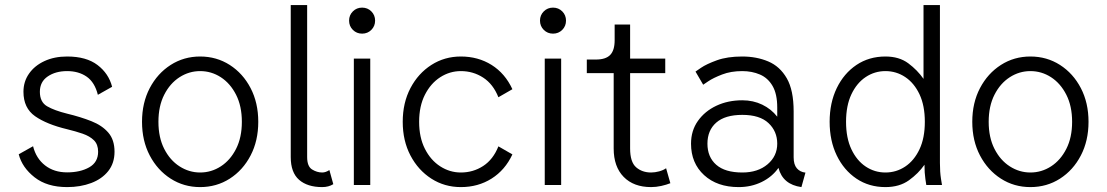

<svg xmlns="http://www.w3.org/2000/svg" viewBox="-20 -743 4447 771"><path d="M249.5 -516.1Q326.7 -516.1 371.6 -481.9Q416.5 -447.8 430.2 -394.5L373 -362.3Q360.4 -412.6 328.1 -435.1Q295.9 -457.5 249.5 -457.5Q203.1 -457.5 171.6 -436Q140.1 -414.6 140.1 -374.5Q140.1 -333 169.2 -316.2Q198.2 -299.3 249.5 -286.6Q304.2 -273.4 347.2 -256.3Q390.1 -239.3 415 -210.4Q439.9 -181.6 439.9 -133.8Q439.9 -87.9 414.8 -56.2Q389.6 -24.4 346.4 -8.1Q303.2 8.3 249.5 8.3Q168.9 8.3 118.9 -31Q68.8 -70.3 55.2 -123.5L112.8 -155.8Q125 -106.9 160.9 -78.9Q196.8 -50.8 249.5 -50.8Q302.2 -50.8 338.1 -71Q374 -91.3 374 -133.8Q374 -163.1 357.2 -179.7Q340.3 -196.3 312 -206.1Q283.7 -215.8 249.5 -224.1Q167.5 -243.7 120.8 -276.4Q74.2 -309.1 74.2 -374.5Q74.2 -415.5 96.7 -447.5Q119.1 -479.5 158.7 -497.8Q198.2 -516.1 249.5 -516.1Z M550.3 -253.9Q550.3 -330.1 581.3 -389.2Q612.3 -448.2 665.3 -482.2Q718.3 -516.1 783.7 -516.1Q849.6 -516.1 902.6 -482.2Q955.6 -448.2 986.3 -389.2Q1017.1 -330.1 1017.1 -253.9Q1017.1 -177.7 986.3 -118.7Q955.6 -59.6 902.6 -25.6Q849.6 8.3 783.7 8.3Q718.3 8.3 665.3 -25.6Q612.3 -59.6 581.3 -118.7Q550.3 -177.7 550.3 -253.9ZM616.2 -253.9Q616.2 -190.9 639.4 -145.3Q662.6 -99.6 700.9 -75Q739.3 -50.3 783.7 -50.3Q828.6 -50.3 866.7 -75Q904.8 -99.6 928 -145.3Q951.2 -190.9 951.2 -253.9Q951.2 -316.9 928 -362.5Q904.8 -408.2 866.7 -432.9Q828.6 -457.5 783.7 -457.5Q739.3 -457.5 700.9 -432.9Q662.6 -408.2 639.4 -362.5Q616.2 -316.9 616.2 -253.9Z M1302.7 -60.1 1318.4 -3.4Q1299.3 8.3 1273.9 8.3Q1214.4 8.3 1180.9 -21Q1147.5 -50.3 1147.5 -112.3V-722.7H1213.4V-112.3Q1213.4 -74.7 1233.2 -62.5Q1252.9 -50.3 1273.9 -50.3Q1287.6 -50.3 1302.7 -60.1Z M1400.9 0V-507.8H1466.8V0ZM1381.8 -660.2Q1381.8 -682.1 1397 -697.3Q1412.1 -712.4 1434.1 -712.4Q1456.1 -712.4 1471.2 -697.3Q1486.3 -682.1 1486.3 -660.2Q1486.3 -638.2 1471.2 -623Q1456.1 -607.9 1434.1 -607.9Q1412.1 -607.9 1397 -623Q1381.8 -638.2 1381.8 -660.2Z M1663.1 -253.9Q1663.1 -190.9 1686.3 -145.3Q1709.5 -99.6 1747.8 -75Q1786.1 -50.3 1830.6 -50.3Q1879.9 -50.3 1920.2 -76.4Q1960.4 -102.5 1981.4 -155.3L2037.6 -123Q2008.3 -60.1 1954.1 -25.9Q1899.9 8.3 1830.6 8.3Q1765.1 8.3 1712.2 -25.6Q1659.2 -59.6 1628.2 -118.7Q1597.2 -177.7 1597.2 -253.9Q1597.2 -330.1 1628.2 -389.2Q1659.2 -448.2 1712.2 -482.2Q1765.1 -516.1 1830.6 -516.1Q1899.9 -516.1 1954.1 -482.2Q2008.3 -448.2 2037.6 -384.8L1981.4 -352.5Q1960.4 -405.3 1920.2 -431.4Q1879.9 -457.5 1830.6 -457.5Q1786.1 -457.5 1747.8 -432.9Q1709.5 -408.2 1686.3 -362.5Q1663.1 -316.9 1663.1 -253.9Z M2167.5 0V-507.8H2233.4V0ZM2148.4 -660.2Q2148.4 -682.1 2163.6 -697.3Q2178.7 -712.4 2200.7 -712.4Q2222.7 -712.4 2237.8 -697.3Q2252.9 -682.1 2252.9 -660.2Q2252.9 -638.2 2237.8 -623Q2222.7 -607.9 2200.7 -607.9Q2178.7 -607.9 2163.6 -623Q2148.4 -638.2 2148.4 -660.2Z M2372.6 -503.9Q2412.6 -503.9 2430.4 -522.5Q2448.2 -541 2448.2 -581.1V-644.5H2510.3V-507.8H2651.4V-449.2H2510.3V-146.5Q2510.3 -92.3 2534.4 -71.3Q2558.6 -50.3 2594.7 -50.3Q2609.9 -50.3 2627 -54.9Q2644 -59.6 2654.8 -67.4L2671.9 -7.3Q2656.2 -1 2635.3 3.7Q2614.3 8.3 2594.7 8.3Q2524.4 8.3 2484.4 -32.7Q2444.3 -73.7 2444.3 -146.5V-449.2H2336.4V-503.9Z M2946.3 8.3Q2859.9 8.3 2807.4 -39.8Q2754.9 -87.9 2754.9 -166Q2754.9 -218.3 2782.5 -257.3Q2810.1 -296.4 2856.7 -318.4Q2903.3 -340.3 2960.9 -340.3Q3004.4 -340.3 3040.8 -322.8Q3077.1 -305.2 3101.1 -274.4V-311Q3101.1 -365.7 3082.3 -397.9Q3063.5 -430.2 3031.5 -443.8Q2999.5 -457.5 2960.4 -457.5Q2915 -457.5 2879.6 -443.8Q2844.2 -430.2 2824 -416.5Q2803.7 -402.8 2803.7 -402.8L2772.9 -455.6Q2772.9 -455.6 2794.9 -470.7Q2816.9 -485.8 2858.9 -501Q2900.9 -516.1 2960.4 -516.1Q3018.1 -516.1 3064.9 -496.3Q3111.8 -476.6 3139.4 -428.7Q3167 -380.9 3167 -295.4V-111.3Q3167 -82 3179.9 -67.1Q3192.9 -52.2 3214.4 -49.8L3198.2 8.3Q3123.5 -2 3106 -68.8Q3080.6 -32.7 3038.6 -12.2Q2996.6 8.3 2946.3 8.3ZM3101.1 -166Q3101.1 -215.8 3065.9 -248.8Q3030.8 -281.7 2960.9 -281.7Q2891.6 -281.7 2856.2 -250.7Q2820.8 -219.7 2820.8 -166Q2820.8 -112.3 2856.2 -81.3Q2891.6 -50.3 2960.9 -50.3Q3023.4 -50.3 3062.3 -83.3Q3101.1 -116.2 3101.1 -166Z M3754.4 -88.4Q3754.4 -51.8 3758.5 -25.9Q3762.7 0 3762.7 0H3699.7Q3699.7 0 3696 -24.2Q3692.4 -48.3 3692.4 -81.5Q3668 -46.4 3629.9 -19Q3591.8 8.3 3535.6 8.3Q3469.7 8.3 3419.2 -25.6Q3368.7 -59.6 3340.1 -118.7Q3311.5 -177.7 3311.5 -253.9Q3311.5 -330.1 3340.1 -389.2Q3368.7 -448.2 3419.2 -482.2Q3469.7 -516.1 3535.6 -516.1Q3590.8 -516.1 3627.4 -488.8Q3664.1 -461.4 3688.5 -426.3V-722.7H3754.4ZM3693.8 -253.9Q3693.8 -318.8 3672.4 -364.3Q3650.9 -409.7 3615 -433.6Q3579.1 -457.5 3535.6 -457.5Q3492.2 -457.5 3456.3 -433.6Q3420.4 -409.7 3398.9 -364.3Q3377.4 -318.8 3377.4 -253.9Q3377.4 -189 3398.9 -143.6Q3420.4 -98.1 3456.3 -74.2Q3492.2 -50.3 3535.6 -50.3Q3579.1 -50.3 3615 -74.2Q3650.9 -98.1 3672.4 -143.6Q3693.8 -189 3693.8 -253.9Z M3884.3 -253.9Q3884.3 -330.1 3915.3 -389.2Q3946.3 -448.2 3999.3 -482.2Q4052.2 -516.1 4117.7 -516.1Q4183.6 -516.1 4236.6 -482.2Q4289.6 -448.2 4320.3 -389.2Q4351.1 -330.1 4351.1 -253.9Q4351.1 -177.7 4320.3 -118.7Q4289.6 -59.6 4236.6 -25.6Q4183.6 8.3 4117.7 8.3Q4052.2 8.3 3999.3 -25.6Q3946.3 -59.6 3915.3 -118.7Q3884.3 -177.7 3884.3 -253.9ZM3950.2 -253.9Q3950.2 -190.9 3973.4 -145.3Q3996.6 -99.6 4034.9 -75Q4073.2 -50.3 4117.7 -50.3Q4162.6 -50.3 4200.7 -75Q4238.8 -99.6 4262 -145.3Q4285.2 -190.9 4285.2 -253.9Q4285.2 -316.9 4262 -362.5Q4238.8 -408.2 4200.7 -432.9Q4162.6 -457.5 4117.7 -457.5Q4073.2 -457.5 4034.9 -432.9Q3996.6 -408.2 3973.4 -362.5Q3950.2 -316.9 3950.2 -253.9Z"/></svg>

Font: Giphurs Light
Style: Regular
Weight: 300
Version: Version 0.920; ttfautohint (v1.8.4.7-5d5b)